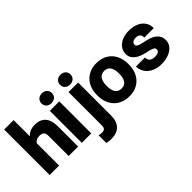

<svg xmlns="http://www.w3.org/2000/svg" viewBox="-58 -1389 2240 2240"><g transform="rotate(-45 1062.5 -268.5)"><path d="M28 0H184V-367C200 -392 224 -408 266 -408C322 -408 342 -385 342 -329V0H498V-331C498 -457 447 -538 317 -538C259 -538 216 -516 184 -483V-750H28Z M551 -658C551 -607 588 -577 637 -577C687 -577 723 -608 723 -658C723 -708 687 -738 637 -738C588 -738 551 -706 551 -658ZM559 0H715V-528H559Z M760 76V203C782 210 808 213 837 213C958 213 1026 143 1026 22V-528H868V22C868 64 852 83 812 83C797 83 784 81 770 78ZM858 -658C858 -607 895 -577 944 -577C993 -577 1030 -607 1030 -658C1030 -707 994 -738 944 -738C894 -738 858 -707 858 -658Z M1078 -259C1078 -220 1084 -186 1095 -153C1128 -59 1209 10 1337 10C1378 10 1415 4 1447 -10C1538 -49 1594 -135 1594 -259V-269C1594 -308 1588 -342 1577 -375C1544 -469 1464 -538 1336 -538C1295 -538 1259 -532 1227 -518C1136 -479 1078 -393 1078 -269ZM1234 -259V-269C1234 -346 1261 -409 1336 -409C1412 -409 1438 -347 1438 -269V-259C1438 -181 1412 -119 1337 -119C1259 -119 1234 -180 1234 -259Z M1635 -176C1635 -154 1641 -130 1651 -108C1685 -35 1765 10 1871 10C1940 10 1997 -8 2038 -37C2072 -62 2101 -100 2101 -154C2101 -180 2096 -203 2085 -222C2062 -261 2023 -286 1976 -301C1939 -313 1885 -321 1850 -332C1825 -340 1803 -350 1803 -374C1803 -405 1830 -423 1870 -423C1917 -423 1943 -401 1943 -360V-353H2099V-360C2099 -386 2093 -410 2083 -432C2048 -501 1973 -538 1871 -538C1804 -538 1749 -519 1711 -489C1680 -463 1653 -424 1653 -372C1653 -349 1657 -329 1667 -311C1700 -253 1772 -226 1847 -210C1869 -206 1886 -202 1899 -197C1928 -187 1949 -180 1949 -152C1949 -120 1918 -105 1874 -105C1821 -105 1787 -128 1784 -176V-183H1635Z"/></g></svg>

Font: Asimov Pro
Style: Blk
Weight: 900
Designer: Google
Version: Version 2.000980; 2014